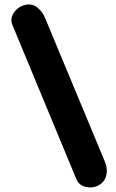

<svg xmlns="http://www.w3.org/2000/svg" viewBox="-20 -759 516 854"><path d="M421.4 63.5Q395.5 79.1 363.5 72.8Q331.5 66.4 319.8 38.1L34.7 -649.4Q26.9 -668.5 33.7 -687Q40.5 -705.6 56.4 -719.2Q72.3 -732.9 92.3 -737.3Q122.6 -744.1 145.5 -726.1Q168.5 -708 180.2 -679.7L447.3 -38.1Q459 -9.8 453.1 19Q447.3 47.9 421.4 63.5Z"/></svg>

Font: Mikhak ExtraBold
Style: Regular
Weight: 800
Designer: Amin Abedi
Version: Version 3.3